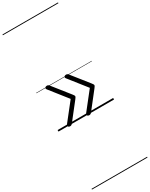

<svg xmlns="http://www.w3.org/2000/svg" viewBox="-485 -1340 1695 2170"><g transform="rotate(-30 362.5 -255.0)"><path d="M145 14Q134 14 126.5 9Q119 4 118 -4.5Q117 -13 124 -23L304 -251L124 -479Q112 -494 120.5 -504.5Q129 -515 144 -515Q154 -515 161.5 -511Q169 -507 175 -499L345 -285Q355 -272 359.5 -265Q364 -258 364 -251Q364 -246 359.5 -238.5Q355 -231 345 -218L176 -3Q170 5 162.5 9.5Q155 14 145 14ZM395 14Q384 14 376.5 9Q369 4 368 -4.5Q367 -13 374 -23L554 -251L374 -479Q362 -494 370.5 -504.5Q379 -515 394 -515Q404 -515 411.5 -511Q419 -507 425 -499L595 -285Q605 -272 609.5 -265Q614 -258 614 -251Q614 -246 609.5 -238.5Q605 -231 595 -218L426 -3Q420 5 412.5 9.5Q405 14 395 14ZM0 747H725V757H0ZM0 -20H725V0H0ZM0 -505H725V-500H0ZM0 -1267H725V-1257H0Z"/></g></svg>

Font: Playwrite VN Guides
Style: Regular
Weight: 400
Designer: Veronika Burian, José Scaglione
Foundry: TypeTogether
Version: Version 1.003